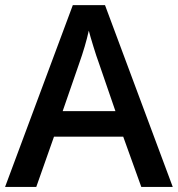

<svg xmlns="http://www.w3.org/2000/svg" viewBox="-20 -737 701 757"><path d="M537.1 0 465.8 -198.2H192.9L123 0H0L267.1 -716.8H394L661.1 0ZM435.1 -298.8 368.2 -493.2Q360.8 -512.7 347.9 -554.7Q335 -596.7 330.1 -616.2Q316.9 -556.2 291.5 -484.9L227.1 -298.8Z"/></svg>

Font: f4446545128       
Style: Regular
Weight: 600
Foundry: Ascender Corporation
Version: Version 1.10